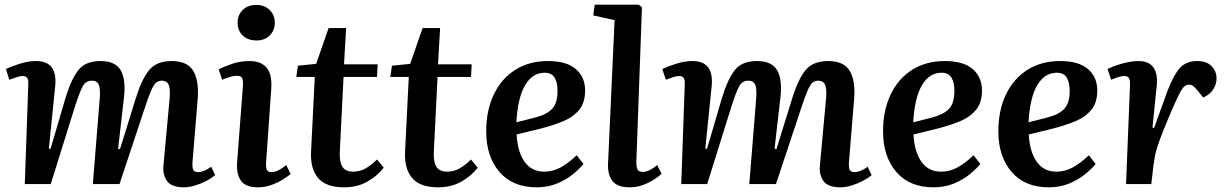

<svg xmlns="http://www.w3.org/2000/svg" viewBox="-20 -787 5251 821"><path d="M406 -360Q410 -404 403 -423Q396 -442 373 -442Q347 -442 334 -418.5Q321 -395 301 -333L197 0H86L101 -425Q102 -445 96.5 -453.5Q91 -462 76 -462Q67 -462 54 -458Q41 -454 20 -446L5 -492Q26 -502 63 -514Q100 -526 134 -526Q227 -526 216 -418L189 -152L196 -150L260 -368Q284 -447 314.5 -486.5Q345 -526 409 -526Q474 -526 496.5 -486Q519 -446 510 -369L485 -151L493 -149L561 -368Q586 -449 618 -487.5Q650 -526 714 -526Q782 -526 807 -483Q832 -440 825 -360L804 -104Q801 -74 805.5 -62.5Q810 -51 827 -51Q852 -51 883 -74L900 -38Q886 -26 863.5 -14Q841 -2 815 6Q789 14 767 14Q714 14 694.5 -12.5Q675 -39 679 -80L705 -363Q709 -408 701 -425Q693 -442 672 -442Q658 -442 648 -434Q638 -426 627 -401.5Q616 -377 600 -328L491 0H377Z M996 -690Q996 -723 1018 -744.5Q1040 -766 1076 -766Q1111 -766 1133 -744.5Q1155 -723 1155 -690Q1155 -657 1133.5 -635.5Q1112 -614 1077 -614Q1040 -614 1018 -635Q996 -656 996 -690ZM1019 -423Q1020 -444 1015 -453.5Q1010 -463 994 -463Q970 -463 930 -446L915 -490Q935 -501 971 -513.5Q1007 -526 1047 -526Q1096 -526 1120 -497.5Q1144 -469 1140 -409L1118 -95Q1116 -73 1120.5 -62Q1125 -51 1142 -51Q1155 -51 1171 -59Q1187 -67 1204 -81L1223 -43Q1211 -33 1189.5 -19.5Q1168 -6 1140.5 4Q1113 14 1083 14Q1029 14 1009.5 -15.5Q990 -45 994 -94Z M1254 -506 1332 -514 1385 -667H1460L1451 -512H1595L1592 -458H1449L1433 -137Q1431 -95 1444 -74Q1457 -53 1491 -53Q1519 -53 1543.5 -67Q1568 -81 1592 -105L1621 -70Q1594 -35 1551 -10.5Q1508 14 1451 14Q1375 14 1341 -25Q1307 -64 1310 -136L1326 -458H1247Z M1656 -506 1734 -514 1787 -667H1862L1853 -512H1997L1994 -458H1851L1835 -137Q1833 -95 1846 -74Q1859 -53 1893 -53Q1921 -53 1945.5 -67Q1970 -81 1994 -105L2023 -70Q1996 -35 1953 -10.5Q1910 14 1853 14Q1777 14 1743 -25Q1709 -64 1712 -136L1728 -458H1649Z M2323 -526Q2403 -526 2442.5 -491.5Q2482 -457 2482 -400Q2482 -347 2455.5 -316Q2429 -285 2385.5 -267.5Q2342 -250 2291 -237L2189 -212Q2193 -138 2223 -95.5Q2253 -53 2307 -53Q2344 -53 2377 -71Q2410 -89 2446 -123L2475 -86Q2459 -66 2430.5 -42.5Q2402 -19 2362.5 -2.5Q2323 14 2275 14Q2172 14 2115.5 -52Q2059 -118 2059 -225Q2059 -315 2091.5 -383Q2124 -451 2183.5 -488.5Q2243 -526 2323 -526ZM2364 -399Q2364 -434 2351.5 -455Q2339 -476 2309 -476Q2257 -476 2225.5 -423Q2194 -370 2188 -264L2270 -285Q2317 -297 2340.5 -321Q2364 -345 2364 -399Z M2608 -701 2517 -721 2523 -767H2711L2725 -756L2701 -94Q2701 -73 2706 -62.5Q2711 -52 2729 -52Q2755 -52 2790 -81L2809 -44Q2799 -34 2778.5 -20.5Q2758 -7 2731 3.5Q2704 14 2673 14Q2619 14 2598.5 -13.5Q2578 -41 2580 -87Z M3213 -360Q3217 -404 3210 -423Q3203 -442 3180 -442Q3154 -442 3141 -418.5Q3128 -395 3108 -333L3004 0H2893L2908 -425Q2909 -445 2903.5 -453.5Q2898 -462 2883 -462Q2874 -462 2861 -458Q2848 -454 2827 -446L2812 -492Q2833 -502 2870 -514Q2907 -526 2941 -526Q3034 -526 3023 -418L2996 -152L3003 -150L3067 -368Q3091 -447 3121.5 -486.5Q3152 -526 3216 -526Q3281 -526 3303.5 -486Q3326 -446 3317 -369L3292 -151L3300 -149L3368 -368Q3393 -449 3425 -487.5Q3457 -526 3521 -526Q3589 -526 3614 -483Q3639 -440 3632 -360L3611 -104Q3608 -74 3612.5 -62.5Q3617 -51 3634 -51Q3659 -51 3690 -74L3707 -38Q3693 -26 3670.5 -14Q3648 -2 3622 6Q3596 14 3574 14Q3521 14 3501.5 -12.5Q3482 -39 3486 -80L3512 -363Q3516 -408 3508 -425Q3500 -442 3479 -442Q3465 -442 3455 -434Q3445 -426 3434 -401.5Q3423 -377 3407 -328L3298 0H3184Z M4020 -526Q4100 -526 4139.5 -491.5Q4179 -457 4179 -400Q4179 -347 4152.5 -316Q4126 -285 4082.5 -267.5Q4039 -250 3988 -237L3886 -212Q3890 -138 3920 -95.5Q3950 -53 4004 -53Q4041 -53 4074 -71Q4107 -89 4143 -123L4172 -86Q4156 -66 4127.5 -42.5Q4099 -19 4059.5 -2.5Q4020 14 3972 14Q3869 14 3812.5 -52Q3756 -118 3756 -225Q3756 -315 3788.5 -383Q3821 -451 3880.5 -488.5Q3940 -526 4020 -526ZM4061 -399Q4061 -434 4048.5 -455Q4036 -476 4006 -476Q3954 -476 3922.5 -423Q3891 -370 3885 -264L3967 -285Q4014 -297 4037.5 -321Q4061 -345 4061 -399Z M4513 -526Q4593 -526 4632.5 -491.5Q4672 -457 4672 -400Q4672 -347 4645.5 -316Q4619 -285 4575.5 -267.5Q4532 -250 4481 -237L4379 -212Q4383 -138 4413 -95.5Q4443 -53 4497 -53Q4534 -53 4567 -71Q4600 -89 4636 -123L4665 -86Q4649 -66 4620.5 -42.5Q4592 -19 4552.5 -2.5Q4513 14 4465 14Q4362 14 4305.5 -52Q4249 -118 4249 -225Q4249 -315 4281.5 -383Q4314 -451 4373.5 -488.5Q4433 -526 4513 -526ZM4554 -399Q4554 -434 4541.5 -455Q4529 -476 4499 -476Q4447 -476 4415.5 -423Q4384 -370 4378 -264L4460 -285Q4507 -297 4530.5 -321Q4554 -345 4554 -399Z M4812 -424Q4813 -442 4808 -452Q4803 -462 4787 -462Q4770 -462 4731 -446L4716 -492Q4742 -505 4780 -515.5Q4818 -526 4848 -526Q4893 -526 4912.5 -498Q4932 -470 4926 -418L4908 -241L4915 -240L4971 -395Q4997 -464 5024 -495Q5051 -526 5099 -526Q5140 -526 5161 -504Q5182 -482 5182 -452Q5182 -427 5168 -405Q5154 -383 5125 -370L5101 -400Q5089 -414 5081.5 -419.5Q5074 -425 5064 -425Q5054 -425 5045 -418Q5036 -411 5024 -388Q5012 -365 4992 -319Q4967 -261 4952.5 -224Q4938 -187 4930 -162.5Q4922 -138 4918.5 -119Q4915 -100 4912 -78L4903 0H4795Z"/></svg>

Font: Literata 36pt SemiBold
Style: Italic
Weight: 600
Italic angle: -2°
Designer: Latin by Veronika Burian and Jose Scaglione. Greek by Irene Vlachou. Cyrillic by Vera Evstafieva
Foundry: TypeTogether
Version: Version 3.002